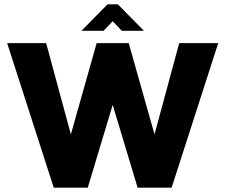

<svg xmlns="http://www.w3.org/2000/svg" viewBox="-20 -866 1039 886"><path d="M807 -667 693 -246 574 -667H426L307 -246L193 -667H13L228 0H385L500 -382L615 0H772L987 -667ZM524 -846H476L356 -724H458L500 -768L542 -724H644Z"/></svg>

Font: Maven Pro
Style: Black
Weight: 900
Designer: Joe Prince
Foundry: Joe Prince
Version: Version 1.003